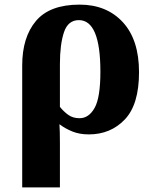

<svg xmlns="http://www.w3.org/2000/svg" viewBox="-20 -570 662 830"><path d="M76 240H239V49Q239 22 238.5 1Q238 -20 237 -33Q262 -14 293 -1.5Q324 11 364 11Q458 11 519.5 -53.5Q581 -118 581 -258Q581 -398 511 -474Q441 -550 324 -550Q195 -550 135.5 -479.5Q76 -409 76 -287ZM324 -59Q295 -59 275 -73.5Q255 -88 239 -108V-293Q239 -378 256.5 -430.5Q274 -483 321 -483Q414 -483 414 -260Q414 -148 389 -103.5Q364 -59 324 -59Z"/></svg>

Font: Noto Serif SemiCondensed Extra
Style: Regular
Weight: 800
Width: 4
Designer: Monotype Design Team
Foundry: Monotype Imaging Inc.
Version: Version 1.002